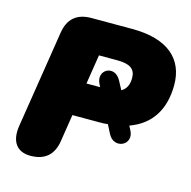

<svg xmlns="http://www.w3.org/2000/svg" viewBox="-105 -809 915 922"><g transform="rotate(15 352.5 -347.5)"><path d="M125 10C196 10 238 -25 249 -97L270 -231H401C417 -231 432 -231 446 -233L468 -190C502 -123 593 -165 558 -232L547 -253C650 -290 705 -373 705 -497C705 -624 620 -705 441 -705H238C166 -705 124 -670 113 -598L37 -116C24 -36 57 10 125 10ZM319 -541H411C474 -541 501 -521 501 -477C501 -443 489 -420 466 -407L443 -450C407 -518 324 -474 357 -409L364 -395H296Z"/></g></svg>

Font: SN Pro Black
Style: Italic
Weight: 900
Italic angle: -9°
Designer: Tobias Whetton
Foundry: Supernotes
Version: Version 1.001;Glyphs 3.2 (3249)